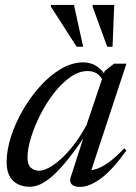

<svg xmlns="http://www.w3.org/2000/svg" viewBox="-20 -724 534 754"><path d="M257.5 -27.5 314.5 -204H323Q281 -141 247.8 -99.5Q214.5 -58 187.8 -34.2Q161 -10.5 138.8 -0.5Q116.5 9.5 96.5 9.5Q70 9.5 49.5 -1Q29 -11.5 17.5 -32.8Q6 -54 6 -87Q6 -133.5 23 -186.8Q40 -240 69.8 -291.5Q99.5 -343 137.8 -385.5Q176 -428 219.5 -453.5Q263 -479 307 -479Q335.5 -479 357.8 -465.2Q380 -451.5 396.5 -424L385 -405Q376 -425 360.8 -435Q345.5 -445 324 -445Q290 -445 256.2 -421.2Q222.5 -397.5 192.2 -358.8Q162 -320 138.8 -274.2Q115.5 -228.5 101.8 -184Q88 -139.5 88 -104.5Q88 -77.5 101 -65.5Q114 -53.5 134 -53.5Q149.5 -53.5 171 -64.8Q192.5 -76 217.8 -98.2Q243 -120.5 269 -154Q295 -187.5 319.5 -232L391.5 -445.5L428 -474H476.5L333.5 -40L323.5 -57Q338.5 -53.5 360.5 -61Q382.5 -68.5 409.8 -88.5Q437 -108.5 468 -142L476.5 -133Q418.5 -53 374 -21.5Q329.5 10 294.5 10Q271.5 10 261.8 0Q252 -10 257.5 -27.5ZM306.5 -540.5H281L179.5 -698.5L180.5 -704.5H270.5ZM422 -540.5H401L343.5 -698.5L344 -704.5H428.5Z"/></svg>

Font: Newsreader 48pt
Style: Italic
Weight: 400
Italic angle: -17°
Version: Version 1.003